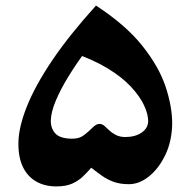

<svg xmlns="http://www.w3.org/2000/svg" viewBox="-20 -645 681 688"><path d="M182 23Q140 23 109 5Q78 -13 61.5 -48Q45 -83 46 -135Q47 -190 76.5 -264Q106 -338 167 -428.5Q228 -519 324 -625L353 -549Q320 -508 286.5 -462Q253 -416 225 -370.5Q197 -325 180 -284.5Q163 -244 162 -213Q162 -183 179.5 -165.5Q197 -148 240 -148Q265 -148 282 -161.5Q299 -175 312 -188Q325 -201 336 -201Q346 -201 354 -194Q362 -187 372 -177.5Q382 -168 396 -161Q410 -154 429 -154Q464 -154 487 -169.5Q510 -185 511 -210Q511 -236 496 -268Q481 -300 449 -334.5Q417 -369 364 -401Q311 -433 236 -458L324 -625Q430 -556 489.5 -481.5Q549 -407 573 -335.5Q597 -264 597 -202Q596 -139 572.5 -90Q549 -41 514 -13Q479 15 442 15Q410 15 387 6.5Q364 -2 345 -15.5Q326 -29 307 -44Q293 -28 277 -12.5Q261 3 238.5 13Q216 23 182 23Z"/></svg>

Font: Marhey Medium
Style: Regular
Weight: 500
Designer: Nur Syamsi & Bustanul Arifin
Foundry: Namelatype
Version: Version 1.000